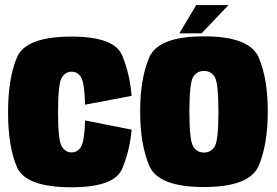

<svg xmlns="http://www.w3.org/2000/svg" viewBox="-20 -750 1118 774"><path d="M268 5Q442 5 473 -70.8Q504 -146.5 510.5 -227.5L323 -264.5Q320.5 -180.5 306.5 -158Q292.5 -135.5 268 -135.5Q244.5 -135.5 229.2 -159.5Q214 -183.5 214 -297Q214 -412.5 229 -436.8Q244 -461 268 -461Q293 -461 306.8 -438.5Q320.5 -416 323 -328L510.5 -363.5Q504 -448.5 473 -525.5Q442 -602.5 268 -602.5Q83 -602.5 47.8 -517.5Q12.5 -432.5 12.5 -297Q12.5 -160 47.8 -77.5Q83 5 268 5Z M802 4Q986.5 4 1023 -82.2Q1059.5 -168.5 1059.5 -300.5Q1059.5 -433 1023 -518.2Q986.5 -603.5 802 -603.5Q618 -603.5 581.5 -518.2Q545 -433 545 -300.5Q545 -168.5 581.5 -82.2Q618 4 802 4ZM802 -135Q774 -135 758.8 -159.5Q743.5 -184 743.5 -300Q743.5 -416 758.8 -440Q774 -464 802 -464Q830.5 -464 845.5 -440Q860.5 -416 860.5 -300Q860.5 -184 845.5 -159.5Q830.5 -135 802 -135ZM703 -615.5H792.5L901 -729.5H771Z"/></svg>

Font: Anybody Condensed Black
Style: Regular
Weight: 900
Width: 3
Designer: Tyler Finck
Foundry: Etcetera Type Company
Version: Version 1.113;gftools[0.9.25]